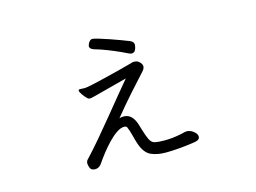

<svg xmlns="http://www.w3.org/2000/svg" viewBox="-84 -686 1167 876"><g transform="rotate(-15 500.0 -248.0)"><path d="M566 -431Q563 -431 560 -432.5Q557 -434 553 -435Q544 -440 519.5 -451Q495 -462 464.5 -474Q434 -486 406 -494Q386 -500 386 -513Q386 -516 387.5 -519Q389 -522 390 -526Q399 -542 409 -542Q416 -542 438 -535.5Q460 -529 487.5 -519.5Q515 -510 539 -501Q563 -492 575 -487Q591 -480 591 -466Q591 -464 589.5 -455.5Q588 -447 583 -439Q578 -431 566 -431ZM764 15Q763 25 754 29.5Q745 34 726 36Q698 40 664.5 43Q631 46 600 46Q560 46 531 33Q502 20 486 -25Q479 -46 473.5 -68.5Q468 -91 460 -110Q457 -117 446 -117Q430 -117 410 -103.5Q390 -90 370 -69Q350 -48 332 -25Q314 -2 302 16Q289 36 270 36Q251 36 246 23Q241 10 241 3Q241 -8 246 -14Q280 -50 316.5 -93Q353 -136 389 -180Q425 -224 456.5 -262.5Q488 -301 511 -328Q478 -320 438.5 -309Q399 -298 355 -287Q348 -286 342 -284Q336 -282 330 -282Q323 -282 319 -286Q310 -294 299.5 -308.5Q289 -323 289 -330Q289 -335 297 -335Q301 -335 305.5 -334.5Q310 -334 317 -334Q328 -334 355.5 -340Q383 -346 417.5 -354.5Q452 -363 484 -371Q516 -379 537 -385Q558 -391 558 -391Q561 -392 567 -392Q588 -392 600 -372Q603 -366 603 -361Q603 -354 598.5 -347Q594 -340 587 -333Q553 -296 516.5 -255Q480 -214 436 -160Q445 -163 456 -163Q477 -163 491 -149.5Q505 -136 513 -111Q517 -100 523 -78.5Q529 -57 539 -35Q548 -16 564 -12.5Q580 -9 609 -9Q629 -9 647.5 -11Q666 -13 691 -18Q699 -20 704.5 -21.5Q710 -23 717 -23Q719 -23 721.5 -23Q724 -23 726 -22Q740 -19 752 -8Q764 3 764 14Z"/></g></svg>

Font: Klee One SemiBold
Style: Regular
Weight: 600
Designer: Fontworks Inc.
Foundry: Fontworks Inc.
Version: Version 1.00;January 12, 2022;FontCreator 13.0.0.2683 64-bit